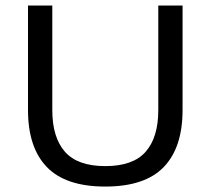

<svg xmlns="http://www.w3.org/2000/svg" viewBox="-20 -659 759 692"><path d="M359.4 13.4Q216.7 13.4 148.8 -57Q80.9 -127.4 80.9 -262.6V-639H168.5V-262Q168.5 -164 214 -112.1Q259.5 -60.3 359.4 -60.3Q459.6 -60.3 505 -112.1Q550.5 -164 550.5 -262V-639H638V-262.6Q638 -127.4 570.2 -57Q502.4 13.4 359.4 13.4Z"/></svg>

Font: Anek Gurmukhi Medium SemiExpanded
Style: Regular
Weight: 500
Width: 6
Version: Version 1.003